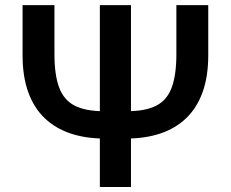

<svg xmlns="http://www.w3.org/2000/svg" viewBox="-20 -748 923 768"><path d="M685.5 -727.5H813V-526.9Q813 -441.9 790.3 -379.2Q767.6 -316.4 724.9 -275.4Q682.1 -234.4 621.6 -214.1Q561 -193.8 484.9 -193.8H398.4Q322.8 -193.8 262.2 -214.1Q201.7 -234.4 158.7 -275.4Q115.7 -316.4 93 -379.2Q70.3 -441.9 70.3 -526.9V-727.5H197.8V-531.2Q197.8 -447.8 216.8 -397.5Q235.8 -347.2 279.1 -325.2Q322.3 -303.2 395 -303.2H488.3Q561.5 -303.2 604.7 -325.2Q647.9 -347.2 666.7 -397.5Q685.5 -447.8 685.5 -531.2ZM379.4 -727.5H503.9V0H379.4Z"/></svg>

Font: Inter 18pt SemiBold
Style: Regular
Weight: 600
Designer: Rasmus Andersson
Foundry: rsms
Version: Version 4.001;git-66647c0bb